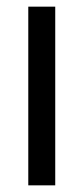

<svg xmlns="http://www.w3.org/2000/svg" viewBox="-20 -557 251 577"><path d="M146 0V-537H65V0Z"/></svg>

Font: Noto Sans Gurmukhi UI ExtraCondensed
Style: Regular
Weight: 400
Width: 2
Designer: Jelle Bosma - Monotype Design Team
Foundry: Monotype Imaging Inc.
Version: Version 2.004